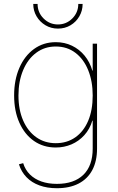

<svg xmlns="http://www.w3.org/2000/svg" viewBox="-20 -762 609 995"><path d="M274.9 213.4Q224.1 213.4 184.1 198.7Q144 184.1 117.2 156.2Q90.3 128.4 78.1 89.4L100.1 83.5Q110.8 118.2 135 142.1Q159.2 166 194.6 178.5Q230 190.9 274.9 190.9Q363.8 190.9 412.1 143.8Q460.4 96.7 460.4 7.8V-136.7H458.5Q445.3 -92.8 417 -61.5Q388.7 -30.3 350.6 -13.9Q312.5 2.4 269 2.4Q205.1 2.4 156.5 -31.2Q107.9 -64.9 80.6 -125.7Q53.2 -186.5 53.2 -267.1Q53.2 -347.7 80.3 -410.2Q107.4 -472.7 156.2 -508.1Q205.1 -543.5 269 -543.5Q314.9 -543.5 353 -525.1Q391.1 -506.8 418.5 -473.6Q445.8 -440.4 458.5 -396H460.4V-535.6H482.9V7.8Q482.9 73.2 458.3 119.4Q433.6 165.5 387 189.5Q340.3 213.4 274.9 213.4ZM269 -20Q326.7 -20 369.9 -50Q413.1 -80.1 436.8 -135.5Q460.4 -190.9 460.4 -267.1Q460.4 -340.8 437 -398.4Q413.6 -456.1 370.6 -488.5Q327.6 -521 269 -521Q211.4 -521 167.7 -488.5Q124 -456.1 99.9 -398.4Q75.7 -340.8 75.7 -267.1Q75.7 -192.9 100.1 -137.2Q124.5 -81.5 168 -50.8Q211.4 -20 269 -20ZM280.3 -613.8Q244.6 -613.8 215.6 -631.1Q186.5 -648.4 169.4 -677.5Q152.3 -706.5 152.3 -741.7H174.8Q174.8 -697.3 205.8 -666.3Q236.8 -635.3 280.3 -635.3Q323.7 -635.3 354.7 -666.3Q385.7 -697.3 385.7 -741.7H408.2Q408.2 -706.5 391.1 -677.2Q374 -647.9 345.2 -630.9Q316.4 -613.8 280.3 -613.8Z"/></svg>

Font: Inter 20pt Thin
Style: Regular
Weight: 250
Version: Version 4.001;git-66647c0bb